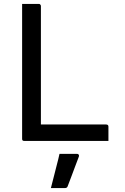

<svg xmlns="http://www.w3.org/2000/svg" viewBox="-20 -720 640 981"><path d="M105 0Q101 0 99 -0.5Q97 -1 95.5 -2.5Q94 -4 93.5 -6Q93 -8 93 -11Q93 -92 93 -175.5Q93 -259 93 -338.5Q93 -418 93 -487Q93 -556 93 -608Q93 -624 93 -639Q93 -654 93 -669.5Q93 -685 93 -700Q115 -700 136 -700Q157 -700 178 -700Q182 -700 184 -698.5Q186 -697 187.5 -694.5Q189 -692 189 -689Q189 -614 189 -538Q189 -462 189 -386Q189 -310 189 -234.5Q189 -159 189 -84H522Q526 -84 528 -83Q530 -82 531.5 -80.5Q533 -79 533.5 -77Q534 -75 534 -72Q534 -59 534 -46.5Q534 -34 534 -23Q534 -12 534 0ZM284 66Q301 66 315.5 66Q330 66 344.5 66Q359 66 373 66Q379 66 382 70Q385 74 383 80Q372 109 363.5 131.5Q355 154 346.5 177Q338 200 326 231Q325 235 321.5 238Q318 241 311 241Q297 241 279 241Q261 241 240 241Q249 208 256 178.5Q263 149 270.5 121.5Q278 94 284 66Z"/></svg>

Font: RecMonoLinear Nerd Font Mono
Style: Regular
Weight: 400
Monospace: yes
Version: Version 1.085; ttfautohint (v1.8.4.7-5d5b);Nerd Fonts 3.2.1